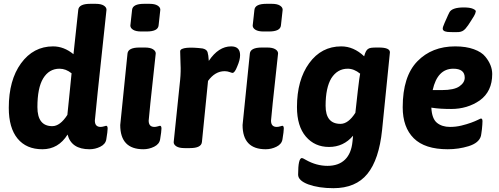

<svg xmlns="http://www.w3.org/2000/svg" viewBox="-20 -774 2615 1006"><path d="M449 8Q354 8 334 -69Q286 8 202 8Q118 8 72 -48Q26 -104 26 -209Q26 -354 90 -442Q155 -531 258 -531Q315 -531 365 -490L390 -722Q393 -754 453 -754H481Q509 -754 523.5 -745Q538 -736 538 -723Q507 -437 492 -292Q477 -147 477 -142Q477 -109 507 -109Q515 -109 525 -112Q535 -115 536 -115Q544 -115 544 -100.5Q544 -86 537 -44Q533 -19 506 -5.5Q479 8 449 8ZM292 -414Q237 -414 206 -363Q176 -313 176 -213Q176 -113 254 -113Q295 -113 333 -172L342 -260L355 -390Q325 -414 292 -414Z M720 -609Q692 -609 677.5 -618Q663 -627 663 -640L672 -722Q675 -754 735 -754H763Q791 -754 805.5 -745Q820 -736 820 -723L811 -641Q808 -609 748 -609ZM739 -525Q767 -525 781.5 -516Q796 -507 796 -494Q777 -322 768 -234.5Q759 -147 759 -142Q759 -109 789 -109Q797 -109 807 -112Q817 -115 818 -115Q826 -115 826 -100.5Q826 -86 819 -44Q815 -19 788 -5.5Q761 8 731 8Q610 8 610 -119L648 -493Q651 -525 711 -525Z M924 -505Q924 -513 933.5 -517.5Q943 -522 959.5 -523.5Q976 -525 997.5 -524Q1019 -523 1042 -520Q1063 -515 1067.5 -501Q1072 -487 1074 -455Q1125 -531 1191 -531Q1238 -531 1238 -485Q1238 -460 1223 -426Q1210 -392 1198 -392Q1195 -392 1183 -396.5Q1171 -401 1157 -401Q1107 -401 1070 -350L1038 -30Q1035 2 975 2H947Q919 2 904.5 -7Q890 -16 890 -29L924 -357Q926 -377 926.5 -398.5Q927 -420 926 -436Z M1361 -609Q1333 -609 1318.5 -618Q1304 -627 1304 -640L1313 -722Q1316 -754 1376 -754H1404Q1432 -754 1446.5 -745Q1461 -736 1461 -723L1452 -641Q1449 -609 1389 -609ZM1380 -525Q1408 -525 1422.5 -516Q1437 -507 1437 -494Q1418 -322 1409 -234.5Q1400 -147 1400 -142Q1400 -109 1430 -109Q1438 -109 1448 -112Q1458 -115 1459 -115Q1467 -115 1467 -100.5Q1467 -86 1460 -44Q1456 -19 1429 -5.5Q1402 8 1372 8Q1251 8 1251 -119L1289 -493Q1292 -525 1352 -525Z M1727 212Q1650 212 1595 192Q1542 172 1542 141Q1542 54 1562 54Q1566 54 1583 64Q1638 95 1696 95Q1754 95 1787.5 62.5Q1821 30 1827 -33L1830 -63Q1780 -4 1704 -4Q1629 -4 1582.5 -58.5Q1536 -113 1536 -213Q1536 -355 1600 -443Q1664 -531 1768 -531Q1833 -531 1888 -479Q1892 -494 1896.5 -503Q1901 -512 1907.5 -517Q1914 -522 1924.5 -523.5Q1935 -525 1953 -525H1965Q2023 -525 2023 -500L1982 -93Q1966 62 1905 137Q1844 212 1727 212ZM1764 -125Q1805 -125 1842 -183L1855 -300Q1864 -376 1867 -388Q1835 -414 1802 -414Q1748 -414 1716 -364Q1686 -314 1686 -220Q1686 -125 1764 -125Z M2338 -606Q2322 -606 2312 -609.5Q2302 -613 2300 -621Q2299 -626 2301.5 -634Q2304 -642 2309 -653Q2314 -665 2317 -671Q2320 -677 2322 -682Q2324 -687 2326.5 -692.5Q2329 -698 2334 -708Q2347 -735 2410 -735Q2442 -735 2458 -728Q2474 -721 2473 -714Q2471 -702 2463 -689Q2455 -676 2446 -662L2433 -642L2419 -624Q2411 -615 2402.5 -611Q2394 -607 2384 -606Q2374 -605 2362.5 -605.5Q2351 -606 2338 -606ZM2500 -153Q2508 -153 2508 -139Q2508 -124 2505 -96Q2503 -82 2502 -74Q2501 -66 2500 -62Q2490 -25 2435 -8Q2383 8 2326 8Q2206 8 2148 -49.5Q2090 -107 2090 -212Q2090 -374 2167 -453Q2243 -531 2365 -531Q2422 -531 2463 -516Q2504 -501 2523 -477Q2559 -433 2559 -386Q2559 -295 2494 -248Q2429 -203 2344 -203Q2316 -203 2290.5 -204.5Q2265 -206 2240 -210Q2243 -152 2269.5 -130.5Q2296 -109 2338 -109Q2369 -109 2397.5 -116Q2426 -123 2448 -131Q2470 -139 2484 -146Q2498 -153 2500 -153ZM2355 -414Q2272 -414 2247 -302H2295Q2359 -302 2387 -321.5Q2415 -341 2415 -367Q2415 -414 2355 -414Z"/></svg>

Font: AsCom
Style: Bold Italic
Weight: 700
Italic angle: -48°
Designer: AsCom
Foundry: AsCom
Version: Version 1.001